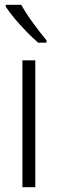

<svg xmlns="http://www.w3.org/2000/svg" viewBox="-20 -785 242 805"><path d="M128 0H74V-532H128ZM69 -765Q89 -729 119 -688Q149 -647 175 -616V-606H140Q118 -625 92 -651.5Q66 -678 42.5 -706Q19 -734 4 -757V-765Z"/></svg>

Font: Noto Sans Condensed Light
Style: Regular
Weight: 300
Width: 3
Designer: Monotype Design Team
Foundry: Monotype Imaging Inc.
Version: Version 2.013; ttfautohint (v1.8.4.7-5d5b)